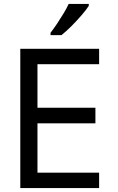

<svg xmlns="http://www.w3.org/2000/svg" viewBox="-20 -964 603 984"><path d="M84 0V-714H488V-635H172V-412H469V-332H172V-79H488V0ZM239 -796Q256 -818 273 -843.5Q290 -869 306 -895.5Q322 -922 332 -944H435V-934Q423 -915 398.5 -886.5Q374 -858 346 -830Q318 -802 295 -784H239Z"/></svg>

Font: Noto Sans Mono SemiCondensed
Style: Regular
Weight: 400
Width: 4
Designer: Monotype Design Team
Foundry: Monotype Imaging Inc.
Version: Version 2.010